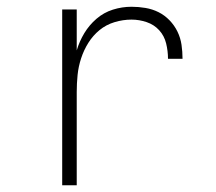

<svg xmlns="http://www.w3.org/2000/svg" viewBox="-20 -548 640 568"><path d="M164 0V-520H207V-399Q215 -426 229.5 -450Q244 -474 265.5 -492.5Q287 -511 314 -519.5Q341 -528 369 -528Q390 -528 410.5 -524.5Q431 -521 449 -512Q467 -503 481.5 -488Q496 -473 505 -454.5Q514 -436 517 -415.5Q520 -395 520 -374H477Q477 -397 471.5 -419.5Q466 -442 451 -458.5Q436 -475 414 -482.5Q392 -490 369 -490Q344 -490 319 -482.5Q294 -475 274.5 -459Q255 -443 241.5 -421.5Q228 -400 220 -375.5Q212 -351 209.5 -326Q207 -301 207 -276V0Z"/></svg>

Font: Zed Sans Extralight Extended
Style: Regular
Weight: 200
Width: 7
Designer: Belleve Invis
Foundry: Belleve Invis
Version: Version 1.0.0; ttfautohint (v1.8.4)